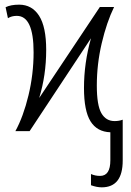

<svg xmlns="http://www.w3.org/2000/svg" viewBox="-20 -562 560 823"><path d="M370 232V184Q388 192 409 192Q453 192 453 125V5Q396 3 368 -42Q340 -87 340 -185Q340 -292 370 -398L107 0H46Q80 -62 102 -153Q124 -244 124 -338Q124 -494 52 -494Q30 -494 14 -484L4 -531Q26 -542 62 -542Q117 -542 147.5 -494.5Q178 -447 178 -348Q178 -240 148 -142L408 -532H469Q437 -466 416 -376.5Q395 -287 395 -195Q395 -111 414.5 -77Q434 -43 471 -43Q491 -43 506 -49V126Q506 241 416 241Q395 241 370 232Z"/></svg>

Font: Noto Sans Display Light Narrow
Style: Regular
Weight: 300
Width: 4
Designer: Monotype Design team
Foundry: Monotype Imaging Inc.
Version: Version 1.000